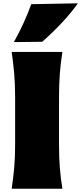

<svg xmlns="http://www.w3.org/2000/svg" viewBox="-20 -1152 496 1172"><path d="M51.3 0Q61 -65.4 66.7 -127.7Q72.3 -189.9 72.3 -269.5V-555.2Q72.3 -638.2 66.7 -702.6Q61 -767.1 51.3 -835H360.8Q350.1 -767.1 345.2 -702.6Q340.3 -638.2 340.3 -555.2V-269.5Q340.3 -189.9 345.2 -127.7Q350.1 -65.4 360.8 0ZM64.5 -895Q97.2 -953.1 123.5 -1011Q149.9 -1068.8 170.9 -1126.5L455.6 -1131.8Q412.1 -1070.8 356.2 -1011.5Q300.3 -952.1 237.8 -897Z"/></svg>

Font: Pinar Black
Style: Regular
Weight: 900
Designer: Amin Abedi
Version: Version 3.000